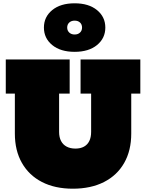

<svg xmlns="http://www.w3.org/2000/svg" viewBox="-20 -1132 885 1163"><path d="M468 -772H830V-565H775V-323Q775 -220 732.2 -145Q689.5 -70 610 -29.5Q530.5 11 421 11Q313 11 234.2 -29.5Q155.5 -70 112.8 -145Q70 -220 70 -323V-565H15V-772H402V-565H338V-333Q338 -300.5 349.8 -278Q361.5 -255.5 383.8 -243.8Q406 -232 437 -232Q467.5 -232 488.8 -243.8Q510 -255.5 521 -278Q532 -300.5 532 -333V-565H468ZM432 -818Q346.5 -818 296.2 -859.2Q246 -900.5 246 -965Q246 -1029.5 296.2 -1070.8Q346.5 -1112 432 -1112Q517.5 -1112 567.8 -1070.8Q618 -1029.5 618 -965Q618 -900.5 567.8 -859.2Q517.5 -818 432 -818ZM432 -923Q452.5 -923 464.8 -934.8Q477 -946.5 477 -965Q477 -984 464.8 -995.5Q452.5 -1007 432 -1007Q412 -1007 399.5 -995.5Q387 -984 387 -965Q387 -946.5 399.5 -934.8Q412 -923 432 -923Z"/></svg>

Font: Hepta Slab ExtraLight Black
Style: Regular
Weight: 900
Version: Version 1.102